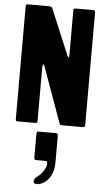

<svg xmlns="http://www.w3.org/2000/svg" viewBox="-67 -741 629 1144"><g transform="rotate(5 247.5 -169.0)"><path d="M170 204.8V68Q170 56 172.4 52.8Q174.8 49.6 185.2 49.6H282Q292.4 49.6 295.2 53.2Q298 56.8 298 68V220Q298 271.2 280.8 302.8Q263.6 334.4 240.4 348.4Q217.2 362.4 199.6 362.4Q178 362.4 178 348.8Q178 340.8 182 332.8Q186 324.8 196.4 318.4Q206.8 311.2 219.2 297.6Q231.6 284 240.4 267.2Q249.2 250.4 249.2 233.6Q249.2 225.6 246.8 222.8Q244.4 220 234.8 220H186Q175.6 220 172.8 217.2Q170 214.4 170 204.8ZM342 -700H439Q450 -700 452.5 -696.5Q455 -693 455 -682V-19Q455 -9 453 -4.5Q451 0 440 0H320Q307 0 305 -4Q303 -8 299 -18L189 -324Q178 -356 174 -351.5Q170 -347 170 -322V-21Q170 -8 168.5 -4Q167 0 153 0H60Q45 0 42.5 -2.5Q40 -5 40 -20V-680Q40 -695 42.5 -697.5Q45 -700 60 -700H173Q191 -700 194.5 -696Q198 -692 203 -680L309 -427Q318 -405 321.5 -406.5Q325 -408 325 -429V-686Q325 -696 328.5 -698Q332 -700 342 -700Z"/></g></svg>

Font: Railroad Gothic CC
Style: Bold
Weight: 700
Designer: indestructible type*
Foundry: Cowboy Collective
Version: Version 1.000